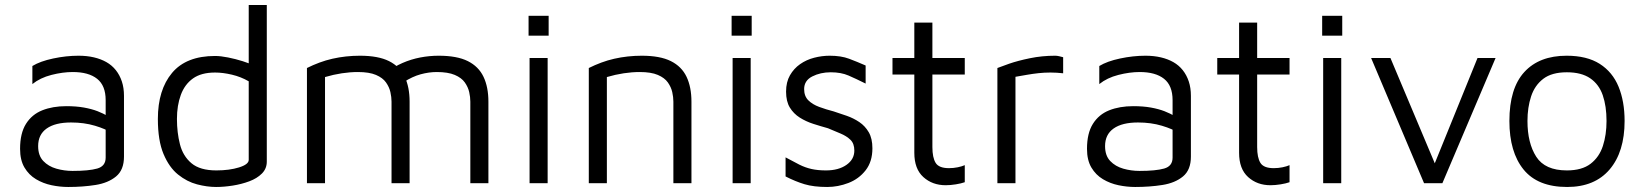

<svg xmlns="http://www.w3.org/2000/svg" viewBox="-20 -730 6548 765"><path d="M252 15Q219 15 185.5 8Q152 1 123.5 -16Q95 -33 77.5 -62.5Q60 -92 60 -137Q60 -199 83.5 -236.5Q107 -274 148.5 -290.5Q190 -307 244 -307Q284 -307 314.5 -301.5Q345 -296 368.5 -287Q392 -278 411 -266L425 -200Q402 -216 358.5 -229Q315 -242 263 -242Q200 -242 166 -218Q132 -194 132 -148Q132 -110 152.5 -88.5Q173 -67 204.5 -58Q236 -49 269 -49Q334 -49 367.5 -58.5Q401 -68 401 -102V-331Q401 -389 367 -416Q333 -443 270 -443Q230 -443 185 -431.5Q140 -420 109 -395V-467Q140 -486 192 -497Q244 -508 293 -508Q326 -508 354 -501.5Q382 -495 404 -482.5Q426 -470 441.5 -450.5Q457 -431 465.5 -405.5Q474 -380 474 -348V-106Q474 -53 442.5 -27Q411 -1 360.5 7Q310 15 252 15Z M841 15Q805 15 765 4.5Q725 -6 689.5 -34.5Q654 -63 631.5 -116.5Q609 -170 609 -256Q609 -372 665.5 -439.5Q722 -507 837 -507Q859 -507 889 -501Q919 -495 947.5 -486Q976 -477 996 -467L971 -442V-710H1043V-86Q1043 -58 1023.5 -38.5Q1004 -19 973 -7.5Q942 4 907 9.5Q872 15 841 15ZM842 -51Q894 -51 932.5 -63Q971 -75 971 -93V-406Q940 -424 904 -432.5Q868 -441 837 -441Q782 -441 749 -417.5Q716 -394 700.5 -352Q685 -310 685 -256Q685 -202 697 -155Q709 -108 743 -79.5Q777 -51 842 -51Z M1612 -325V0H1540V-325Q1540 -343 1535.5 -363Q1531 -383 1518 -401.5Q1505 -420 1478 -431.5Q1451 -443 1406 -443Q1375 -443 1342 -438Q1309 -433 1275 -423V0H1203V-459Q1227 -471 1252.5 -480.5Q1278 -490 1304.5 -496Q1331 -502 1358.5 -505Q1386 -508 1414 -508Q1487 -508 1530 -486.5Q1573 -465 1592.5 -424Q1612 -383 1612 -325ZM1517 -439Q1549 -464 1583.5 -479Q1618 -494 1654.5 -501Q1691 -508 1728 -508Q1801 -508 1844 -486.5Q1887 -465 1906.5 -424Q1926 -383 1926 -325V0H1854V-325Q1854 -343 1849.5 -363Q1845 -383 1832 -401.5Q1819 -420 1792 -431.5Q1765 -443 1720 -443Q1689 -443 1656 -434Q1623 -425 1589 -403Z M2090 0V-499H2162V0ZM2086 -588V-667H2166V-588Z M2326 -459Q2350 -471 2375.5 -480.5Q2401 -490 2427.5 -496Q2454 -502 2481.5 -505Q2509 -508 2537 -508Q2610 -508 2653 -486.5Q2696 -465 2715.5 -424Q2735 -383 2735 -325V0H2663V-325Q2663 -343 2658.5 -363Q2654 -383 2641 -401.5Q2628 -420 2601 -431.5Q2574 -443 2529 -443Q2498 -443 2465 -438Q2432 -433 2398 -423V0H2326Z M2899 0V-499H2971V0ZM2895 -588V-667H2975V-588Z M3276 15Q3222 15 3185.5 4Q3149 -7 3110 -27V-103Q3141 -86 3165 -74Q3189 -62 3214 -56.5Q3239 -51 3271 -51Q3321 -51 3352.5 -73Q3384 -95 3384 -130Q3384 -158 3368.5 -173Q3353 -188 3329 -198Q3305 -208 3279 -219Q3250 -227 3220.5 -236.5Q3191 -246 3166.5 -261.5Q3142 -277 3127 -301.5Q3112 -326 3112 -365Q3112 -403 3127.5 -430Q3143 -457 3168 -474.5Q3193 -492 3224 -500Q3255 -508 3286 -508Q3331 -508 3363 -496Q3395 -484 3429 -469V-397Q3391 -416 3361 -429Q3331 -442 3290 -442Q3249 -442 3216.5 -425.5Q3184 -409 3184 -375Q3184 -347 3200.5 -330.5Q3217 -314 3244 -304Q3271 -294 3302 -286Q3327 -278 3354 -268.5Q3381 -259 3404 -243.5Q3427 -228 3441.5 -203Q3456 -178 3456 -139Q3456 -86 3429 -51.5Q3402 -17 3360.5 -1Q3319 15 3276 15Z M3748 8Q3695 8 3659 -24.5Q3623 -57 3623 -121V-433H3536V-499H3623V-640H3695V-499H3824V-433H3695V-144Q3695 -102 3708 -81Q3721 -60 3761 -60Q3779 -60 3796 -63.5Q3813 -67 3824 -72V-4Q3810 1 3788.5 4.5Q3767 8 3748 8Z M3954 0V-459Q3966 -464 4000.5 -476Q4035 -488 4083.5 -498Q4132 -508 4184 -508Q4192 -508 4200 -506Q4208 -504 4216 -502V-438Q4190 -441 4165.5 -441Q4141 -441 4118 -438.5Q4095 -436 4072 -432Q4049 -428 4026 -424V0Z M4503 15Q4470 15 4436.5 8Q4403 1 4374.5 -16Q4346 -33 4328.5 -62.5Q4311 -92 4311 -137Q4311 -199 4334.5 -236.5Q4358 -274 4399.5 -290.5Q4441 -307 4495 -307Q4535 -307 4565.5 -301.5Q4596 -296 4619.5 -287Q4643 -278 4662 -266L4676 -200Q4653 -216 4609.5 -229Q4566 -242 4514 -242Q4451 -242 4417 -218Q4383 -194 4383 -148Q4383 -110 4403.5 -88.5Q4424 -67 4455.5 -58Q4487 -49 4520 -49Q4585 -49 4618.5 -58.5Q4652 -68 4652 -102V-331Q4652 -389 4618 -416Q4584 -443 4521 -443Q4481 -443 4436 -431.5Q4391 -420 4360 -395V-467Q4391 -486 4443 -497Q4495 -508 4544 -508Q4577 -508 4605 -501.5Q4633 -495 4655 -482.5Q4677 -470 4692.5 -450.5Q4708 -431 4716.5 -405.5Q4725 -380 4725 -348V-106Q4725 -53 4693.5 -27Q4662 -1 4611.5 7Q4561 15 4503 15Z M5042 8Q4989 8 4953 -24.5Q4917 -57 4917 -121V-433H4830V-499H4917V-640H4989V-499H5118V-433H4989V-144Q4989 -102 5002 -81Q5015 -60 5055 -60Q5073 -60 5090 -63.5Q5107 -67 5118 -72V-4Q5104 1 5082.5 4.5Q5061 8 5042 8Z M5252 0V-499H5324V0ZM5248 -588V-667H5328V-588Z M5654 0 5443 -499H5520L5704 -62L5688 -58L5867 -499H5939L5727 0Z M6224 15Q6107 15 6050.5 -54.5Q5994 -124 5994 -248Q5994 -378 6053.5 -443Q6113 -508 6222 -508Q6303 -508 6354 -475.5Q6405 -443 6429 -384.5Q6453 -326 6453 -248Q6453 -125 6393.5 -55Q6334 15 6224 15ZM6223 -51Q6283 -51 6317.5 -77.5Q6352 -104 6366.5 -148.5Q6381 -193 6381 -248Q6381 -307 6366 -350.5Q6351 -394 6316 -418Q6281 -442 6223 -442Q6163 -442 6129 -416Q6095 -390 6080.5 -346Q6066 -302 6066 -248Q6066 -160 6101 -105.5Q6136 -51 6223 -51Z"/></svg>

Font: Maven Pro VF Beta
Style: Regular
Weight: 400
Designer: Joe Prince
Foundry: Joe Prince
Version: Version 2.002